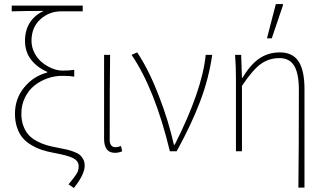

<svg xmlns="http://www.w3.org/2000/svg" viewBox="-20 -750 1618 952"><path d="M346.2 182.1 319.8 164.1Q351.6 126 360.8 110.1Q370.1 94.2 370.1 74.2Q370.1 49.3 344.7 35.2Q319.3 21 246.1 7.8Q212.9 1.5 186.3 -7.3Q159.7 -16.1 134.3 -31.5Q108.9 -46.9 91.8 -67.1Q74.7 -87.4 64.5 -117.9Q54.2 -148.4 54.2 -186Q54.2 -261.2 100.3 -317.1Q146.5 -373 213.9 -390.1V-394Q164.6 -415 134.3 -453.9Q104 -492.7 104 -547.9Q104 -600.6 128.4 -638.2Q152.8 -675.8 196.8 -695.8Q103 -695.8 38.1 -693.8V-722.2H390.1V-693.8H283.2Q224.1 -693.8 180.2 -654.3Q136.2 -614.7 136.2 -547.9Q136.2 -515.6 151.1 -487.1Q166 -458.5 189.2 -439.9Q212.4 -421.4 239 -410.6Q265.6 -399.9 290 -399.9Q324.2 -399.9 348.1 -403.8V-370.1Q326.2 -374 288.1 -374Q251.5 -374 215.8 -361.6Q180.2 -349.1 151.1 -326.2Q122.1 -303.2 104 -266.6Q85.9 -230 85.9 -186Q85.9 -151.9 96.2 -124.8Q106.4 -97.7 122.6 -80.3Q138.7 -63 163.1 -50Q187.5 -37.1 210.9 -30.3Q234.4 -23.4 264.2 -18.1Q293.5 -12.7 312.5 -8.1Q331.5 -3.4 349.6 3.7Q367.7 10.7 377.7 19.8Q387.7 28.8 393.8 41.7Q399.9 54.7 399.9 71.8Q399.9 114.7 346.2 182.1Z M549.8 7.8Q496.1 7.8 496.1 -62V-478H525.9Q523.9 -334 523.9 -56.2Q523.9 -38.6 531.5 -29.3Q539.1 -20 551.8 -20Q562 -20 580.1 -25.9L585.9 0Q568.4 7.8 549.8 7.8Z M822.3 0Q747.6 -309.1 632.3 -478L660.2 -490.2Q716.3 -406.7 765.9 -279.5Q815.4 -152.3 842.3 -32.2H846.2Q982.4 -301.3 1000 -478H1032.2Q1015.6 -360.8 971.7 -245.4Q927.7 -129.9 856 0Z M1459.5 180.2Q1461.9 -21 1461.9 -304.2Q1461.9 -384.8 1439 -423.3Q1416 -461.9 1365.7 -461.9Q1313.5 -461.9 1272.9 -432.6Q1232.4 -403.3 1179.7 -324.2V0H1149.9V-359.9Q1149.9 -424.3 1145.5 -478H1175.8L1179.7 -363.8H1181.6Q1223.1 -431.6 1267.1 -460.9Q1311 -490.2 1367.7 -490.2Q1430.7 -490.2 1460.2 -445.8Q1489.7 -401.4 1489.7 -308.1V180.2ZM1303.7 -560.1 1347.7 -730H1381.8L1383.8 -726.1L1327.6 -560.1Z"/></svg>

Font: Source Sans 3 ExtraLight
Style: Regular
Weight: 200
Designer: Paul D. Hunt
Foundry: Adobe
Version: Version 3.052;hotconv 1.1.0;makeotfexe 2.6.0